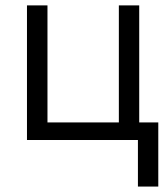

<svg xmlns="http://www.w3.org/2000/svg" viewBox="-20 -517 622 709"><path d="M564.5 171.9H489.3V0H79.6V-497.1H155.3V-64.9H418.9V-497.1H494.1V-64.9H564.5Z"/></svg>

Font: Bpm'online Open Sans
Style: Regular
Weight: 400
Foundry: Ascender Corporation
Version: Version 1.10